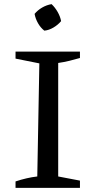

<svg xmlns="http://www.w3.org/2000/svg" viewBox="-20 -907 444 927"><path d="M55 0V-31Q82 -40 108 -46Q134 -52 160 -55L170 -601L55 -624V-658H366V-627Q342 -620 315.5 -613.5Q289 -607 261 -603V-55L366 -35V0ZM229 -887Q246 -871 258.5 -849Q271 -827 275 -805Q260 -787 238 -774Q216 -761 194 -759Q176 -773 163.5 -795Q151 -817 147 -840Q162 -858 183.5 -870.5Q205 -883 229 -887Z"/></svg>

Font: Piazzolla Thin Medium
Style: Regular
Weight: 500
Version: Version 2.005